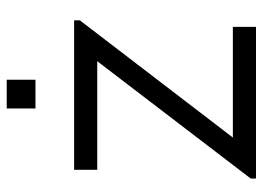

<svg xmlns="http://www.w3.org/2000/svg" viewBox="-125 -655 780 570"><g transform="rotate(-90 265.0 -370.0)"><path d="M470.3 0H20V-15.7L368.3 -471.3H46V-540H489.7V-523L141.7 -68.7H470.3ZM313.3 -654.7H228V-740H313.3Z"/></g></svg>

Font: Manrope Variable Light
Style: Regular
Weight: 200
Designer: Mikhail Sharanda
Foundry: Mikhail Sharanda
Version: Version 4.505